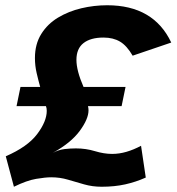

<svg xmlns="http://www.w3.org/2000/svg" viewBox="-20 -699 672 731"><path d="M33 12 2 -104Q85 -140 121.5 -188.5Q158 -237 158 -277Q158 -287 155 -295H43L58 -368H133Q126 -393 119.5 -421Q113 -449 113 -478Q113 -531 137 -569.5Q161 -608 201 -632Q241 -656 289.5 -667.5Q338 -679 388 -679Q565 -679 632 -537L485 -487Q463 -525 437 -540.5Q411 -556 374 -556Q325 -556 298 -535Q271 -514 271 -471Q271 -430 298 -368H458L443 -295H315Q317 -287 317 -279Q317 -246 283.5 -200.5Q250 -155 181 -117Q204 -129 226 -131.5Q248 -134 269 -134Q307 -134 341.5 -123.5Q376 -113 407 -113Q434 -113 461.5 -121Q489 -129 517 -144L535 -23Q497 -6 456.5 3Q416 12 367 12Q332 12 300.5 3Q269 -6 238.5 -15Q208 -24 175 -24Q153 -24 117.5 -18Q82 -12 33 12Z"/></svg>

Font: Atkinson Hyperlegible
Style: Bold Italic
Weight: 700
Italic angle: -12°
Designer: Elliott Scott, Megan Eiswerth, Linus Boman, Theodore Petrosky
Foundry: Braille Institute
Version: Version 1.006; ttfautohint (v1.8.3)